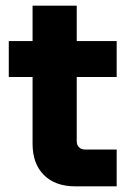

<svg xmlns="http://www.w3.org/2000/svg" viewBox="-20 -658 469 678"><path d="M246 0Q175 0 135 -40Q95 -80 95 -150V-386H11V-513H95V-638H251V-513H392V-386H251V-159Q251 -146 259 -138Q267 -130 280 -130H392V0Z"/></svg>

Font: MuseoModerno
Style: Bold
Weight: 700
Designer: Pablo Cosgaya, Héctor Gatti, Marcela Romero, and the Authors of The MuseoModerno Project.
Foundry: Omnibus-Type Team
Version: Version 1.001